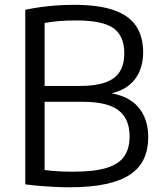

<svg xmlns="http://www.w3.org/2000/svg" viewBox="-20 -768 670 794"><path d="M267 6.5Q237.5 6.5 207.2 5Q177 3.5 146.5 1Q116 -1.5 84.5 -5.5V-727.5Q115 -734 147.2 -738.5Q179.5 -743 214.5 -745.5Q249.5 -748 288 -748Q387.5 -748 450.2 -726.2Q513 -704.5 542.5 -660.8Q572 -617 572 -550.5Q572 -508 556.5 -471.8Q541 -435.5 507.5 -411Q474 -386.5 420 -378L421 -385Q508 -375 550.5 -326.5Q593 -278 593 -201Q593 -150.5 575.2 -111.8Q557.5 -73 518.8 -46.8Q480 -20.5 417.8 -7Q355.5 6.5 267 6.5ZM283.5 -58Q371 -58 421.8 -74Q472.5 -90 494.2 -122.2Q516 -154.5 516 -203.5Q516 -277 469.8 -312Q423.5 -347 323.5 -347H153V-412.5H309Q376 -412.5 416.8 -427.5Q457.5 -442.5 475.8 -472.5Q494 -502.5 494 -547.5Q494 -620 448.8 -651.8Q403.5 -683.5 295 -683.5Q254.5 -683.5 223.5 -680.8Q192.5 -678 164.5 -673V-65Q193.5 -61 222.2 -59.5Q251 -58 283.5 -58Z"/></svg>

Font: Encode Sans SC
Style: Regular
Weight: 400
Version: Version 3.002